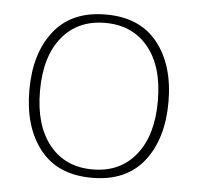

<svg xmlns="http://www.w3.org/2000/svg" viewBox="-43 -541 612 594"><g transform="rotate(5 263.0 -243.5)"><path d="M47 -244Q47 -358 102 -427.5Q157 -497 263 -497Q369 -497 424 -427.5Q479 -358 479 -244Q479 -129 424 -59.5Q369 10 263 10Q157 10 102 -59.5Q47 -129 47 -244ZM446 -244Q446 -351 397 -411Q348 -471 263 -471Q178 -471 129 -411Q80 -351 80 -244Q80 -137 129 -76.5Q178 -16 263 -16Q348 -16 397 -76.5Q446 -137 446 -244Z"/></g></svg>

Font: Maitree ExtraLight
Style: Regular
Weight: 275
Designer: CadsonDemak Team
Foundry: CadsonDemak
Version: Version 1.003